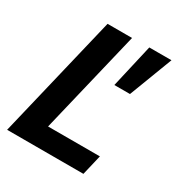

<svg xmlns="http://www.w3.org/2000/svg" viewBox="-164 -816 887 937"><g transform="rotate(30 280.0 -347.5)"><path d="M8 0 174 -693H312L173 -114H465L438 0ZM352 -451 408 -695H533L440 -451Z"/></g></svg>

Font: Ubuntu Sans Mono
Style: Italic
Weight: 400
Italic angle: -13.5°
Monospace: yes
Designer: Dalton Maag Ltd
Foundry: Dalton Maag Ltd
Version: Version 1.006